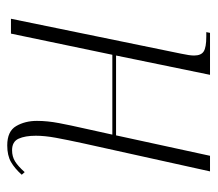

<svg xmlns="http://www.w3.org/2000/svg" viewBox="-54 -522 586 517"><g transform="rotate(90 238.5 -263.0)"><path d="M371 10Q333 10 319 -14Q305 -38 305 -70Q305 -98 311 -129.5Q317 -161 325 -196L342 -273H127L70 0H30L124 -458Q129 -481 129 -493Q129 -512 118 -519Q107 -526 78 -526H66L68 -536H181L129 -283H344L399 -536H441L366 -197Q356 -151 350.5 -121Q345 -91 345 -67Q345 -38 353 -20.5Q361 -3 384 -3Q401 -3 414 -11Q427 -19 443 -37L450 -29Q433 -10 415.5 0Q398 10 371 10Z"/></g></svg>

Font: Noto Serif Display Condensed ExtraLight
Style: Italic
Weight: 200
Width: 3
Italic angle: -12°
Designer: Monotype Design Team
Foundry: Monotype Imaging Inc.
Version: Version 2.009